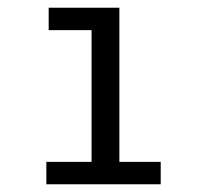

<svg xmlns="http://www.w3.org/2000/svg" viewBox="-20 -477 540 497"><path d="M100 -58H217V-399H106V-457H289V-58H396V0H100Z"/></svg>

Font: Vazir Code FD
Style: Code-FD
Weight: 400
Foundry: DejaVu fonts team - Redesigned by Saber Rastikerdar
Version: Version 1.1.2